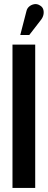

<svg xmlns="http://www.w3.org/2000/svg" viewBox="-20 -918 235 938"><path d="M181 -822Q190 -834 192.5 -847.5Q195 -861 191 -873Q187 -885 174 -892Q161 -900 147 -897.5Q133 -895 122.5 -886Q112 -877 109 -863L79 -747H123ZM41 0H152V-700H41Z"/></svg>

Font: Advent Pro
Style: Bold
Weight: 700
Designer: VivaRado, Andreas Kalpakidis
Foundry: VivaRado, Andreas Kalpakidis
Version: Version 3.000